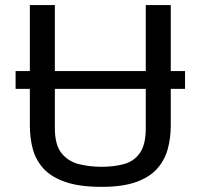

<svg xmlns="http://www.w3.org/2000/svg" viewBox="-20 -726 791 757"><path d="M380.4 10.7Q293.9 10.7 238.5 -8.3Q183.1 -27.3 152.3 -60.5Q121.6 -93.8 109.6 -137.5Q97.7 -181.2 97.7 -231V-375.5H41.5V-445.8H97.7V-706.1H196.3V-445.8H554.7V-706.1H653.3V-445.8H709.5V-375.5H653.3V-231Q653.3 -182.1 641.4 -138.4Q629.4 -94.7 599.6 -61Q569.8 -27.3 516.6 -8.3Q463.4 10.7 380.4 10.7ZM196.3 -220.7Q196.3 -155.8 221.9 -123Q247.6 -90.3 289.6 -79.3Q331.5 -68.4 380.4 -68.4Q430.2 -68.4 469.5 -79.3Q508.8 -90.3 531.7 -123Q554.7 -155.8 554.7 -220.7V-375.5H196.3Z"/></svg>

Font: Monda
Style: Regular
Weight: 400
Designer: Vernon Adams
Foundry: Vernon Adams
Version: Version 2.100; ttfautohint (v1.8.3)